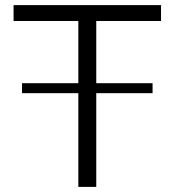

<svg xmlns="http://www.w3.org/2000/svg" viewBox="-20 -730 681 750"><path d="M609 -648H356V-405H576V-366H356V0H286V-366H66V-405H286V-648H33V-710H609Z"/></svg>

Font: Oxford Sans
Style: Regular
Weight: 400
Designer: Matt McInerney, Pablo Impallari, Rodrigo Fuenzalida
Foundry: Matt McInerney, Pablo Impallari, Rodrigo Fuenzalida
Version: Version 3.000g; ttfautohint (v1.5) -l 8 -r 28 -G 28 -x 14 -D